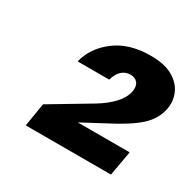

<svg xmlns="http://www.w3.org/2000/svg" viewBox="-91 -815 576 564"><g transform="rotate(30 197.0 -532.5)"><path d="M56 -352 69 -431 203 -511Q234 -530 253.5 -551Q273 -572 278 -596Q281 -615 272.5 -625Q264 -635 249 -635Q231 -635 219 -623.5Q207 -612 201 -591H94Q107 -643 153.5 -678Q200 -713 272 -713Q319 -713 347 -697Q375 -681 386 -656Q397 -631 392 -603Q385 -565 353.5 -536.5Q322 -508 259 -476L184 -436H360L345 -352Z"/></g></svg>

Font: DM Sans 24pt ExtraBold
Style: Italic
Weight: 800
Italic angle: -10°
Designer: Colophon Foundry, Jonny Pinhorn
Foundry: Colophon Foundry
Version: Version 4.004;gftools[0.9.30]